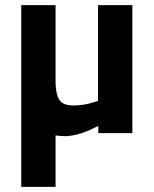

<svg xmlns="http://www.w3.org/2000/svg" viewBox="-20 -520 600 750"><path d="M363 -500V-126Q362 -125 334 -117Q306 -109 267 -108Q223 -108 210 -133Q196 -158 197 -211V-500H63V210H197V9Q217 12 239 12Q282 9 321 -8Q361 -26 364 -28V0H497V-500Z"/></svg>

Font: RazerF5
Style: Bold
Weight: 700
Foundry: Razer Inc.
Version: Version 1.000;PS 001.001;hotconv 1.0.56